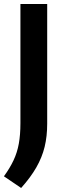

<svg xmlns="http://www.w3.org/2000/svg" viewBox="-28 -760 328 954"><path d="M77 174 -8.5 116Q21 75.5 39.2 36.8Q57.5 -2 65.5 -46.2Q73.5 -90.5 73.5 -148V-740H206.5V-145Q206.5 -83 193.8 -30.5Q181 22 152.5 71.8Q124 121.5 77 174Z"/></svg>

Font: Encode Sans SC Condensed Thin SemiBold
Style: Regular
Weight: 600
Version: Version 3.002